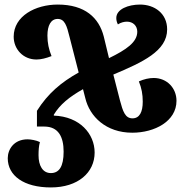

<svg xmlns="http://www.w3.org/2000/svg" viewBox="-20 -569 836 842"><path d="M654 -227C634 -227 611 -222 589 -212C601 -182 606 -156 606 -123C606 -78 592 -50 561 -50C529 -50 519 -80 506 -129L477 -242C605 -296 713 -345 713 -440C713 -510 658 -549 594 -549C543 -549 490 -529 490 -490C490 -481 492 -472 497 -462C511 -471 525 -474 537 -474C563 -474 582 -456 582 -430C582 -384 534 -351 458 -314L435 -409C414 -491 353 -549 233 -549C136 -549 40 -499 40 -408C40 -354 81 -308 140 -308C160 -308 183 -314 206 -323C194 -353 188 -380 188 -413C188 -457 203 -486 233 -486C264 -486 273 -456 285 -407L325 -251C248 -208 190 -159 142 -83V-14H174C236 -14 259 31 259 96C259 162 239 190 203 190C167 190 149 157 149 112C149 92 150 72 155 54C139 46 114 42 101 42C41 42 14 86 14 125C14 201 84 253 203 253C322 253 395 188 395 100C395 18 330 -58 216 -62V-66C243 -111 284 -144 344 -178L354 -139C373 -58 445 13 560 13C658 13 754 -37 754 -127C754 -182 713 -227 654 -227Z"/></svg>

Font: Noto Serif Georgian Bold
Style: Regular
Weight: 700
Designer: Monotype Design Team, Akaki Razmadze
Foundry: Google LLC
Version: Version 2.003